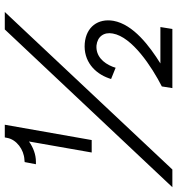

<svg xmlns="http://www.w3.org/2000/svg" viewBox="11 -751 740 802"><g transform="rotate(-90 381.0 -350.0)"><path d="M191 -599 145 -337H197L261 -700H208L206 -690C199 -651 157 -620 115 -618L105 -617L96 -570H107C136 -570 166 -581 191 -599ZM421 -44 414 0H661L669 -50H517C589 -95 680 -163 695 -246C706 -310 670 -360 601 -366C527 -372 476 -325 455 -265L452 -256L499 -237L503 -249C519 -290 549 -320 592 -317C629 -313 649 -286 642 -249C628 -168 503 -86 421 -44ZM0 0H74L732 -700H659Z"/></g></svg>

Font: Fixel Display 20240404 Light
Style: Italic
Weight: 300
Italic angle: -10°
Designer: AlfaBravo + MacPaw
Foundry: Kyrylo Tkachov, Marchela Mozhyna, Serhii Makarenko, Maria Weinstein, Zakhar Kryvoshyya
Version: Version 1.211;Glyphs 3.2 (3225)